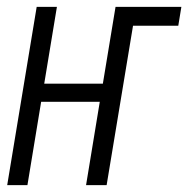

<svg xmlns="http://www.w3.org/2000/svg" viewBox="-20 -540 549 560"><path d="M1 0 87 -520H146L109 -296H280L317 -520H509L500 -465H368L291 0H231L271 -243H100L60 0Z"/></svg>

Font: Iosevka Light Oblique
Style: Regular
Weight: 300
Italic angle: -9°
Monospace: yes
Designer: Belleve Invis
Foundry: Belleve Invis
Version: Version 32.5.0; ttfautohint (v1.8.4)